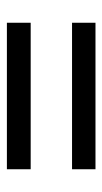

<svg xmlns="http://www.w3.org/2000/svg" viewBox="110 -504 297 557"><g transform="rotate(90 258.5 -225.5)"><path d="M471 -286H46V-354H471ZM471 -97H46V-166H471Z"/></g></svg>

Font: Almarai
Style: Regular
Weight: 400
Designer: Boutros International 2019
Foundry: Created by Boutros International 2019
Version: Version 1.10